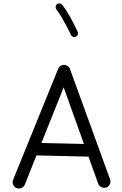

<svg xmlns="http://www.w3.org/2000/svg" viewBox="-20 -1057 712 1118"><path d="M75.2 37.5Q89.1 43.6 103.5 38.2Q117.9 32.9 124 19L350.7 -548.1L552.2 13.4Q557.6 27.4 571.7 33.4Q585.8 39.4 599.8 34.2Q613.8 28.8 619.9 14.7Q626 0.7 620.6 -13.4L387.2 -655.9Q382.8 -667.8 370.7 -674.6Q356.8 -682.4 341.3 -677.4Q325.8 -672.3 319.4 -657.7L56.7 -11.2Q50.7 2.6 56 17Q61.3 31.3 75.2 37.5ZM543.9 -178Q545.5 -192.9 535.7 -204.6Q525.9 -216.2 510.8 -217.8L180.6 -225.4Q165.6 -227 154 -217.2Q142.3 -207.4 140.7 -192.3Q139.2 -177.3 149 -165.6Q158.9 -154 173.9 -152.4L504.1 -144.8Q519.2 -143.2 530.8 -153.1Q542.4 -163 543.9 -178ZM312 -1032.7Q305.3 -1027.5 304.1 -1018.2Q302.9 -1009 308.1 -1002.2Q321.5 -985.4 336.9 -959.8Q352.2 -934.2 367 -906.3Q381.8 -878.4 392.9 -853.9Q396.4 -845.9 404.9 -842.7Q413.5 -839.4 421.5 -842.9Q429.5 -846.4 432.7 -855Q436 -863.7 432.5 -871.7Q415 -910 390.4 -954.7Q365.8 -999.3 342.3 -1029.1Q337 -1035.9 327.8 -1037.1Q318.6 -1038.3 312 -1032.7Z"/></svg>

Font: Mikhak VF
Style: Regular
Weight: 100
Designer: Amin Abedi
Version: Version 3.001